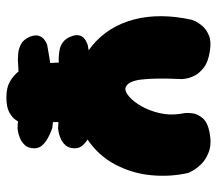

<svg xmlns="http://www.w3.org/2000/svg" viewBox="-59 -625 680 602"><g transform="rotate(90 281.0 -324.0)"><path d="M277 -212Q182 -224 122 -274Q62 -324 41 -404.5Q20 -485 42 -585Q42 -585 46 -595Q50 -605 61 -618Q72 -631 91 -639Q110 -647 140 -642Q174 -637 192 -623Q210 -609 217.5 -593.5Q225 -578 226.5 -566.5Q228 -555 228 -555Q224 -470 229.5 -426Q235 -382 257 -377Q268 -376 283.5 -389.5Q299 -403 313 -427.5Q327 -452 334.5 -483.5Q342 -515 337 -549Q337 -549 335 -560.5Q333 -572 335.5 -588.5Q338 -605 351 -620Q364 -635 395 -641Q431 -648 455.5 -639Q480 -630 494.5 -615Q509 -600 515.5 -587.5Q522 -575 522 -575Q535 -519 529.5 -459Q524 -399 496 -345.5Q468 -292 414 -256Q360 -220 277 -212ZM168 -40Q163 -40 148.5 -41Q134 -42 119 -49.5Q104 -57 95 -78Q89 -94 92 -104.5Q95 -115 102 -121Q109 -127 115 -129.5Q121 -132 121 -132Q171 -141 233 -150Q295 -159 381 -148Q381 -148 390.5 -144.5Q400 -141 413 -134Q426 -127 435.5 -116.5Q445 -106 445 -92Q445 -73 435.5 -62.5Q426 -52 414 -47Q402 -42 392.5 -40.5Q383 -39 383 -39Q348 -41 324.5 -42Q301 -43 284.5 -43.5Q268 -44 252.5 -43.5Q237 -43 217 -42.5Q197 -42 168 -40ZM285 -4Q255 -4 236 -15Q217 -26 206 -40Q195 -54 190.5 -65Q186 -76 186 -76Q175 -135 176 -193Q177 -251 183 -305L368 -300Q362 -235 362.5 -174.5Q363 -114 368 -67Q368 -67 366.5 -57.5Q365 -48 357.5 -35.5Q350 -23 333 -13.5Q316 -4 285 -4ZM168 -168Q164 -168 154.5 -168.5Q145 -169 133.5 -171.5Q122 -174 111.5 -182Q101 -190 95 -205Q88 -222 91 -232.5Q94 -243 101 -248.5Q108 -254 114.5 -256.5Q121 -259 121 -259Q171 -269 233 -277.5Q295 -286 381 -275Q381 -275 390.5 -271.5Q400 -268 413 -261Q426 -254 435.5 -243.5Q445 -233 445 -219Q445 -200 435.5 -189.5Q426 -179 414 -174Q402 -169 392.5 -167.5Q383 -166 383 -166Q348 -168 324.5 -169.5Q301 -171 284.5 -171.5Q268 -172 252.5 -171.5Q237 -171 217 -170.5Q197 -170 168 -168Z"/></g></svg>

Font: Sour Gummy Black
Style: Regular
Weight: 900
Designer: Stefie Justprince
Foundry: Eifetstype
Version: Version 1.000